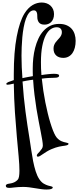

<svg xmlns="http://www.w3.org/2000/svg" viewBox="-20 -1155 628 1543"><path d="M414.1 -562Q426.8 -562 434.8 -560.8Q442.9 -559.6 447.3 -557.6Q451.7 -555.7 453.4 -552.7Q455.1 -549.8 455.1 -546.9Q455.1 -538.6 446 -534.2Q437 -529.8 413.1 -529.8Q396 -529.8 369.6 -528.3Q343.3 -526.9 315.9 -522.9Q320.8 -474.6 328.1 -426Q335.4 -377.4 344.5 -331.8Q353.5 -286.1 363.8 -244.4Q374 -202.6 384.8 -167.7Q395.5 -132.8 406 -106.2Q416.5 -79.6 425.8 -64Q435.1 -48.3 446.5 -38.1Q458 -27.8 472.2 -21Q482.4 -16.1 492.9 -13.4Q503.4 -10.7 512 -9Q520.5 -7.3 525.6 -5.1Q530.8 -2.9 530.8 1Q530.8 11.7 500 16.1Q490.2 17.6 479.2 19Q468.3 20.5 455.1 23.4Q441.9 26.4 426.5 31.2Q411.1 36.1 393.1 43.9Q372.6 52.7 356 63Q339.4 73.2 325.9 82.5Q312.5 91.8 302.5 97.9Q292.5 104 285.2 104Q275.9 104 275.9 94.2Q275.9 87.9 283.4 79.8Q291 71.8 300 61.8Q309.1 51.8 316.7 40Q324.2 28.3 324.2 15.1Q324.2 -0.5 319.6 -28.8Q314.9 -57.1 307.4 -95.5Q299.8 -133.8 290.8 -180.9Q281.7 -228 272.9 -281.5Q264.2 -335 257.1 -393.8Q250 -452.6 246.1 -514.2L222.2 -511.2Q205.1 -508.8 190.2 -505.9Q175.3 -502.9 161.1 -500Q165.5 -433.6 171.6 -373.5Q177.7 -313.5 185.1 -256.8Q192.4 -200.2 200.7 -146.2Q209 -92.3 217.8 -38.1Q224.6 4.9 231.2 51Q237.8 97.2 246.3 140.6Q254.9 184.1 266.8 221.9Q278.8 259.8 295.9 285.2Q312.5 309.6 331.3 320.6Q350.1 331.5 366.2 336.2Q382.3 340.8 393.1 343Q403.8 345.2 403.8 352.1Q403.8 359.4 391.8 363.8Q379.9 368.2 354 368.2Q334 368.2 311 365Q288.1 361.8 263.7 357.7Q239.3 353.5 214.4 350.3Q189.5 347.2 166 347.2Q146 347.2 128.7 348.4Q111.3 349.6 97.4 351.1Q83.5 352.5 73.2 353.8Q63 355 58.1 355Q40 355 33.4 351.1Q26.9 347.2 26.9 337.9Q26.9 333.5 29.3 330.6Q31.7 327.6 34.9 325.9Q38.1 324.2 42 323.2Q45.9 322.3 48.8 321.8Q56.6 320.8 69.8 318.1Q83 315.4 96.2 309.1Q109.4 302.7 119.9 292Q130.4 281.2 132.8 264.2Q134.3 254.4 135.3 242.9Q136.2 231.4 136.2 217.8Q136.2 171.4 129.9 102.8Q123.5 34.2 115.5 -54.4Q107.4 -143.1 100.1 -250.7Q92.8 -358.4 90.8 -482.9Q72.8 -478.5 59.3 -476.3Q45.9 -474.1 40 -474.1Q30.8 -474.1 30.8 -481Q30.8 -488.8 48.1 -496.1Q65.4 -503.4 90.8 -511.2V-557.1Q90.8 -737.8 114.3 -860.8Q137.7 -983.9 176.8 -1046.9Q191.4 -1070.3 208 -1087.2Q224.6 -1104 242.4 -1114.5Q260.3 -1125 278.6 -1129.9Q296.9 -1134.8 314.9 -1134.8Q335.9 -1134.8 354 -1128.4Q372.1 -1122.1 385.5 -1109.9Q398.9 -1097.7 406.5 -1080.6Q414.1 -1063.5 414.1 -1042Q414.1 -1020 407.7 -1003.9Q401.4 -987.8 390.6 -977.3Q379.9 -966.8 366.2 -961.9Q352.5 -957 337.9 -957Q307.1 -957 293.5 -973.9Q279.8 -990.7 279.8 -1018.1Q279.8 -1028.3 279.1 -1038.1Q278.3 -1047.9 275.4 -1055.4Q272.5 -1063 266.8 -1067.4Q261.2 -1071.8 252 -1071.8Q230.5 -1071.8 214.8 -1053.2Q199.2 -1034.7 188.2 -1004.2Q177.2 -973.6 170.2 -934.8Q163.1 -896 159.4 -855.5Q155.8 -814.9 154.3 -776.1Q152.8 -737.3 152.8 -707Q152.8 -661.1 154.8 -615.2Q156.7 -569.3 160.2 -526.9Q164.6 -527.8 170.7 -529.3Q176.8 -530.8 183.1 -532Q189.5 -533.2 195.1 -534.2Q200.7 -535.2 204.1 -536.1L244.1 -543Q243.2 -558.6 243.2 -575Q243.2 -591.3 243.2 -607.9Q243.2 -647 247.6 -688.5Q252 -730 262 -769.3Q272 -808.6 288.3 -844Q304.7 -879.4 328.4 -905.8Q352.1 -932.1 383.5 -947.5Q415 -962.9 456.1 -962.9Q490.2 -962.9 515.1 -952.1Q540 -941.4 556.2 -923.1Q572.3 -904.8 580.1 -879.9Q587.9 -855 587.9 -827.1Q587.9 -796.9 581.3 -771.5Q574.7 -746.1 562 -728Q549.3 -710 530.8 -700Q512.2 -689.9 488.8 -689.9Q452.1 -689.9 431.2 -709.5Q410.2 -729 410.2 -764.2Q410.2 -780.3 415 -792.7Q419.9 -805.2 427.5 -815.4Q435.1 -825.7 443.6 -834.5Q452.1 -843.3 459.7 -852.5Q467.3 -861.8 472.2 -872.3Q477.1 -882.8 477.1 -896Q477.1 -914.6 466.6 -925.3Q456.1 -936 435.1 -936Q410.2 -936 387.5 -920.4Q364.7 -904.8 347.4 -871.1Q330.1 -837.4 319.6 -784.2Q309.1 -731 309.1 -655.8Q309.1 -630.4 309.8 -604.7Q310.5 -579.1 313 -551.8Q328.1 -554.2 342.8 -556.2Q357.4 -558.1 370.6 -559.3Q383.8 -560.5 395 -561.3Q406.2 -562 414.1 -562Z"/></svg>

Font: Henny Penny
Style: Regular
Weight: 400
Version: Version 1.001